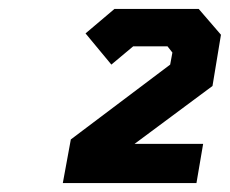

<svg xmlns="http://www.w3.org/2000/svg" viewBox="-20 -757 516 431"><path d="M121 -346 139 -444 362 -612 367 -639 356 -653H279L230 -612L172 -682L237 -737H426L476 -679L457 -564L282 -434H436L421 -346Z"/></svg>

Font: Tomorrow SemiBold
Style: Italic
Weight: 600
Italic angle: -10°
Designer: Tony de Marco, Monica Rizzolli
Foundry: Just in Type
Version: Version 2.002